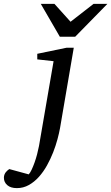

<svg xmlns="http://www.w3.org/2000/svg" viewBox="-149 -740 573 989"><path d="M160.2 -80.1Q155.8 -55.2 147 -22.5Q138.2 10.3 124.8 44.7Q111.3 79.1 93 112.1Q74.7 145 51.3 171.1Q27.8 197.3 -0.5 213.1Q-28.8 229 -62 229Q-93.8 229 -111.3 213.9Q-128.9 198.7 -128.9 175.8Q-128.9 166.5 -126 159.2Q-123 151.9 -118.7 146.5Q-114.3 141.1 -109.6 137.2Q-105 133.3 -101.1 130.9L-1 158.2Q6.3 150.4 13.9 134.3Q21.5 118.2 28.8 97.9Q36.1 77.6 42 55.2Q47.9 32.7 51.8 12.2L127 -424.8L43 -434.1V-462.9L193.8 -494.1H231ZM238.3 -550.8H159.2L61 -720.2H131.3L214.4 -627.9L333 -720.2H404.3Z"/></svg>

Font: Charis SIL Viet
Style: Italic
Weight: 400
Italic angle: -11°
Foundry: SIL International
Version: Version 5.000